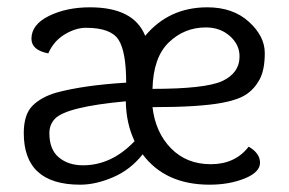

<svg xmlns="http://www.w3.org/2000/svg" viewBox="-20 -495 789 525"><path d="M207 -43Q285 -43 348 -109Q325 -157 324 -218Q161 -203 130 -170Q115 -154 115 -131Q115 -86 141 -64.5Q167 -43 207 -43ZM543 -420Q484 -420 441.5 -379Q399 -338 397 -252Q540 -252 587 -273Q635 -295 635 -341Q635 -373 608.5 -396.5Q582 -420 543 -420ZM547 -475Q617 -475 660.5 -435.5Q704 -396 704 -350Q704 -304 690 -278Q676 -252 653.5 -237Q631 -222 588 -214Q525 -202 397 -202Q405 -133 447.5 -89.5Q490 -46 556.5 -46Q623 -46 660 -94Q691 -76 691 -50Q691 -24 649 -7Q607 10 553 10Q432 10 370 -73Q337 -31 289.5 -10.5Q242 10 199 10Q45 10 45 -131Q45 -182 69 -206Q93 -230 135 -242Q210 -262 325 -269Q325 -354 304 -386.5Q283 -419 215 -419Q187 -419 157 -401Q127 -383 112 -349Q66 -358 66 -389Q66 -428 114 -451.5Q162 -475 226 -475Q346 -475 377 -397Q442 -475 547 -475Z"/></svg>

Font: Overlock
Style: Regular
Weight: 400
Designer: Dario Muhafara
Foundry: Dario Manuel Muhafara
Version: Version 1.002